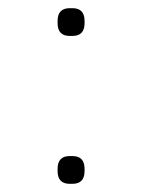

<svg xmlns="http://www.w3.org/2000/svg" viewBox="-20 -450 364 470"><path d="M121 -393V-399Q121 -430 151 -430H157Q187 -430 187 -399V-393Q187 -362 157 -362H151Q121 -362 121 -393ZM121 -31V-37Q121 -68 151 -68H157Q187 -68 187 -37V-31Q187 0 157 0H151Q121 0 121 -31Z"/></svg>

Font: Krub ExtraLight
Style: Regular
Weight: 275
Designer: Ekaluck Peanpanawate
Foundry: Cadson Demak Co.,Ltd.
Version: Version 1.000; ttfautohint (v1.6)